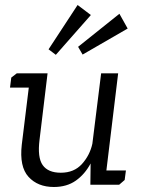

<svg xmlns="http://www.w3.org/2000/svg" viewBox="-20 -738 562 767"><path d="M343 -678 203 -519 174 -541 290 -718ZM490 -624 310 -520 292 -551 457 -683ZM483 -57 478 -19 456 0H341L342 -85Q319 -42 283 -16.5Q247 9 195 9Q131 9 94 -31.5Q57 -72 67 -160L95 -388H20L25 -428L47 -445H170L138 -180Q129 -109 150.5 -78.5Q172 -48 223 -48Q276 -48 307.5 -83Q339 -118 349 -164L384 -445H452L405 -57Z"/></svg>

Font: Zilla Slab
Style: Italic
Weight: 400
Italic angle: -6°
Designer: Typotheque.com
Foundry: Typotheque type foundry
Version: Version 1.1; 2017; ttfautohint (v1.6)